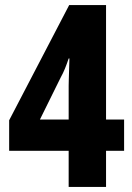

<svg xmlns="http://www.w3.org/2000/svg" viewBox="-20 -735 521 755"><path d="M468 -142H397V0H250V-142H16V-262L252 -715H397V-265H468ZM250 -398Q250 -405 250.5 -421Q251 -437 251.5 -455Q252 -473 252.5 -487.5Q253 -502 253 -505H250Q243 -484 235.5 -465.5Q228 -447 219 -431L137 -265H250Z"/></svg>

Font: Noto Sans Khmer ExtraCondensed ExtraBold
Style: Regular
Weight: 800
Width: 2
Designer: Danh Hong and the Monotype Design Team
Foundry: Monotype Imaging Inc.
Version: Version 2.004